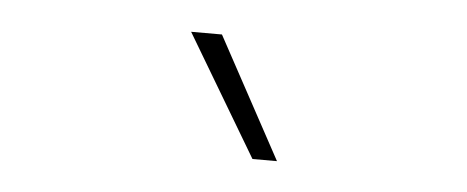

<svg xmlns="http://www.w3.org/2000/svg" viewBox="-27 -781 589 242"><g transform="rotate(5 267.0 -659.5)"><path d="M246 -736 329 -583H298L207 -736Z"/></g></svg>

Font: Kantumruy Pro ExtraLight
Style: Regular
Weight: 250
Version: Version 1.002